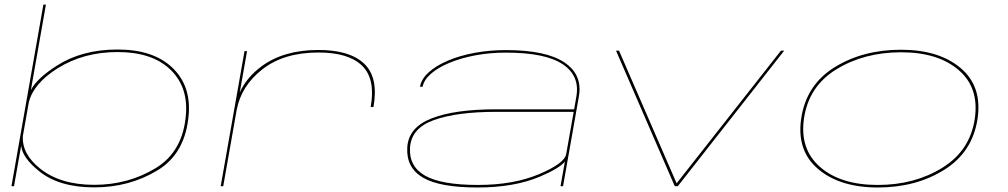

<svg xmlns="http://www.w3.org/2000/svg" viewBox="-20 -805 4356 830"><path d="M29.5 0 167.5 -785H178.5L113.5 -415.5Q138.5 -465.5 225.5 -521Q334.5 -591 488.5 -591Q640.5 -591 722.8 -514.5Q805 -438 796 -313Q783.5 -143.5 661.8 -69.2Q540 5 387.5 5Q235 5 148.5 -65.5Q76 -124 71.5 -175.5L69.5 -164L40.5 0ZM104.5 -362.5 79 -218Q73.5 -140 153 -76.5Q240.5 -6 387.5 -6Q534.5 -6 653.5 -78.5Q772.5 -151 784 -313Q792.5 -433 714 -506.5Q635.5 -580 488.5 -580Q341.5 -580 229.5 -510Q124.5 -444 104.5 -362.5Z M1582.5 -342.5Q1604 -463.5 1545.5 -520.8Q1487 -578 1357 -578Q1207 -578 1114.5 -505.5Q1022.5 -434 1003 -329L945 0H934L1037 -584H1048L1016.5 -405.5Q1046 -470.5 1111 -518.5Q1206.5 -589 1357 -589Q1491.5 -589 1554.2 -529.8Q1617 -470.5 1594.5 -342.5Z M2403 0 2422 -106.5Q2398 -77 2314 -41.5Q2203 5.5 2044.5 5.5Q1881.5 5.5 1808.8 -37Q1736 -79.5 1740.5 -166.5Q1745 -253.5 1845 -293Q1945 -332.5 2125.5 -332.5H2462L2471.5 -387.5Q2487.5 -477.5 2412.2 -527.5Q2337 -577.5 2167 -577.5Q2097.5 -577.5 2035 -565.8Q1972.5 -554 1923 -533.5Q1873.5 -513 1843 -486.2Q1812.5 -459.5 1807 -430H1795.5Q1801.5 -463.5 1833.2 -492.2Q1865 -521 1916 -542.8Q1967 -564.5 2031.5 -576.5Q2096 -588.5 2166.5 -588.5Q2340.5 -588.5 2419.8 -535.2Q2499 -482 2482.5 -388.5L2414 0ZM2427.5 -138.5 2460 -321.5H2124.5Q1955.5 -321.5 1856.5 -286.2Q1757.5 -251 1752.5 -166.5Q1747.5 -85.5 1817.8 -45.5Q1888 -5.5 2046.5 -5.5Q2199.5 -5.5 2310 -52Q2420.5 -98.5 2427.5 -139Z M2897 0 2643 -586H2656L2905 -12.5L3356 -586H3370L2910 0Z M3775 5.5Q3611 5.5 3517 -74Q3423 -153.5 3443.5 -292.5Q3465 -438 3587.5 -514Q3710 -590 3875 -590Q4038.5 -590 4132.5 -511Q4226.5 -432 4206 -292.5Q4184.5 -147.5 4062 -71Q3939.5 5.5 3775 5.5ZM3774.5 -5.5Q3934 -5.5 4054 -80Q4174 -154.5 4194 -292.5Q4213.5 -425.5 4124.2 -502.2Q4035 -579 3875.5 -579Q3715.5 -579 3595.5 -505.2Q3475.5 -431.5 3455.5 -292.5Q3436.5 -160 3525.5 -82.8Q3614.5 -5.5 3774.5 -5.5Z"/></svg>

Font: Anybody UltraExpanded Thin
Style: Italic
Weight: 100
Width: 9
Italic angle: -10°
Designer: Tyler Finck
Foundry: Etcetera Type Company
Version: Version 1.010; ttfautohint (v1.8.3) -l 8 -r 50 -G 200 -x 14 